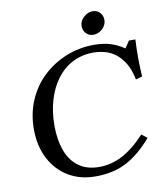

<svg xmlns="http://www.w3.org/2000/svg" viewBox="-93 -933 874 1020"><g transform="rotate(-10 344.0 -423.5)"><path d="M368 -36Q433 -36 493.5 -67.5Q554 -99 617 -167L647 -144Q583 -68 511 -29Q439 10 341 10H340Q257 10 194 -28Q131 -66 95.5 -134.5Q60 -203 60 -293Q60 -378 91 -449.5Q122 -521 176.5 -572Q231 -623 302 -651.5Q373 -680 452 -680Q502 -680 540.5 -668Q579 -656 614 -632L639 -670H674Q671 -619 671.5 -568Q672 -517 675 -470L640 -460Q629 -515 607.5 -550Q586 -585 558.5 -605Q531 -625 500.5 -632.5Q470 -640 442 -640Q380 -640 330 -614.5Q280 -589 244.5 -542Q209 -495 190 -431.5Q171 -368 171 -293Q171 -217 192 -159Q213 -101 257 -68.5Q301 -36 368 -36ZM459 -733Q436 -733 420.5 -749Q405 -765 405 -788Q405 -807 415 -822Q425 -837 441.5 -847Q458 -857 476 -857Q500 -857 515 -840.5Q530 -824 530 -801Q530 -783 520 -767.5Q510 -752 493.5 -742.5Q477 -733 459 -733Z"/></g></svg>

Font: Brygada 1918 Medium
Style: Italic
Weight: 500
Italic angle: -8°
Designer: Mateusz Machalski | Borys Kosmynka | Przemek Hoffer
Foundry: NIEPODLEGLA 2018
Version: Version 3.006